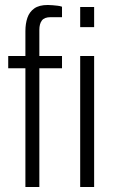

<svg xmlns="http://www.w3.org/2000/svg" viewBox="-20 -751 464 771"><path d="M82 0V-477H13V-526H82V-626Q82 -656 90 -679.5Q98 -703 117.5 -717Q137 -731 172 -731Q181 -731 191.5 -730Q202 -729 211.5 -728Q221 -727 229 -724V-682H183Q158 -682 148 -668.5Q138 -655 138 -631V-526H229V-477H138V0ZM302 -642V-723H358V-642ZM302 0V-526H358V0Z"/></svg>

Font: Archivo SemiCondensed ExtraLight
Style: Regular
Weight: 250
Width: 4
Designer: Hector Gatti
Foundry: Omnibus-Type
Version: Version 2.001